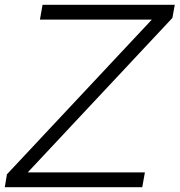

<svg xmlns="http://www.w3.org/2000/svg" viewBox="-39 -783 751 803"><path d="M556 0H-19L-10 -54L596 -701H128L139 -763H692L682 -708L77 -62H567Z"/></svg>

Font: Open Sauce One Light Italic
Style: Regular
Weight: 300
Italic angle: -10°
Designer: Alfredo Marco Pradil
Foundry: Creative Sauce Fz LLC
Version: Version 1.477